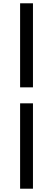

<svg xmlns="http://www.w3.org/2000/svg" viewBox="-20 -864 321 1165"><path d="M102 -334V-844H180V-334ZM102 281V-237H180V281Z"/></svg>

Font: Source Han Sans SC Medium
Style: Regular
Weight: 500
Designer: Ryoko NISHIZUKA 西塚涼子 (kana, bopomofo & ideographs); Paul D. Hunt (Latin, Greek & Cyrillic); Sandoll Communications 산돌커뮤니
Foundry: Adobe
Version: Version 2.004;hotconv 1.0.118;makeotfexe 2.5.65603